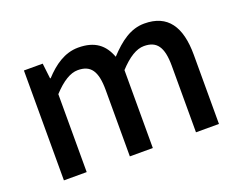

<svg xmlns="http://www.w3.org/2000/svg" viewBox="-94 -734 1129 903"><g transform="rotate(-20 471.0 -282.0)"><path d="M87 -550V0H201V-390C247 -440 288 -465 325 -465C389 -465 417 -428 417 -332V0H532V-390C578 -440 619 -465 656 -465C720 -465 748 -428 748 -332V0H863V-346C863 -487 811 -564 694 -564C625 -564 571 -523 515 -463C491 -527 447 -564 363 -564C295 -564 240 -524 193 -473H190L181 -550Z"/></g></svg>

Font: Spoqa Han Sans Neo Medium
Style: Regular
Weight: 500
Designer: [Spoqa Han Sans Neo] Dong-huui Kim ___ Younghwa Kang ___ Yujin Lee ___ [Noto Sans] Ryoko NISHIZUKA ____ (kana & ideograp
Foundry: Spoqa (http://www.spoqa-han-sans.com)
Version: Version 1.100;hotconv 1.0.109;makeotfexe 2.5.65596